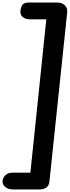

<svg xmlns="http://www.w3.org/2000/svg" viewBox="-40 -1024 548 1507"><path d="M487.5 -928.5 348 400.5Q344.5 432.5 324.2 447.8Q304 463 268.5 463H64.5Q25 463 1.5 444Q-22 425 -20 396.5Q-17 369 4 350.2Q25 331.5 54 331.5H198.5L323.5 -872.5H194.5Q158.5 -872.5 137.8 -891.2Q117 -910 120.5 -937.5Q123.5 -969 137 -986.5Q150.5 -1004 186.5 -1004H408Q447.5 -1004 469.2 -982.2Q491 -960.5 487.5 -928.5Z"/></svg>

Font: Edu NSW ACT Hand Pre
Style: Regular
Weight: 400
Designer: Tina and Corey Anderson, Eben Sorkin, Mirko Velimirovic
Foundry: Sorkin Type Co.
Version: Version 2.000